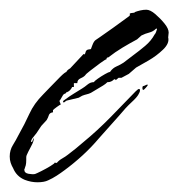

<svg xmlns="http://www.w3.org/2000/svg" viewBox="-38 -357 367 395"><path d="M61 14Q53 18 39 18Q26 18 13 13Q-4 6 -11 -11Q-14 -16 -16 -22Q-18 -28 -18 -35Q-18 -48 -11.5 -58.5Q-5 -69 0 -79Q13 -102 22.5 -123Q32 -144 51 -163Q54 -166 64.5 -177Q75 -188 85.5 -198.5Q96 -209 99 -209Q98 -210 101.5 -213Q105 -216 106 -216L134 -246L135 -245Q137 -245 138 -249.5Q139 -254 143 -255L149 -256L152 -264Q155 -272 158.5 -274.5Q162 -277 168 -281L195 -300L228 -324Q230 -326 229 -327.5Q228 -329 231 -330Q239 -331 239 -331Q239 -331 239 -332Q244 -334 250.5 -335.5Q257 -337 263 -337Q271 -337 281.5 -328Q292 -319 300.5 -308.5Q309 -298 309 -290L308 -280Q311 -268 297.5 -255Q284 -242 267.5 -232.5Q251 -223 242 -218L227 -205L212 -197H206L200 -192Q200 -194 197 -194Q191 -188 184 -188H183Q179 -184 174 -181Q169 -178 164 -175L149 -166Q145 -164 140.5 -163Q136 -162 131 -160L124 -156L99 -150L96 -148Q93 -145 92 -147Q91 -149 93.5 -150.5Q96 -152 97 -153Q105 -159 114 -164.5Q123 -170 131 -175Q136 -178 142 -183Q148 -188 155 -188Q156 -190 163 -195Q170 -200 178 -204.5Q186 -209 188 -209Q189 -209 189 -210Q194 -217 202 -220.5Q210 -224 216 -228L237 -244Q248 -252 260.5 -262.5Q273 -273 280 -286Q282 -288 283 -291Q284 -294 285 -297V-298H283Q277 -292 269 -290Q261 -288 253 -284L244 -276Q229 -268 214 -259Q199 -250 185 -239Q181 -239 181 -235Q179 -235 168 -227Q157 -219 147.5 -211.5Q138 -204 138 -203Q135 -199 128 -196Q121 -193 121 -186H114V-178H110V-177Q109 -175 106.5 -172Q104 -169 101 -168Q99 -166 99 -168Q98 -165 96 -164.5Q94 -164 92 -162L85 -150H84L87 -142Q86 -142 79 -137Q72 -132 72 -131H71V-126Q64 -125 62.5 -120Q61 -115 58 -110L47 -98L37 -83L29 -73Q28 -72 26.5 -68.5Q25 -65 27 -65H28L31 -73Q33 -69 26 -56Q19 -43 17 -38Q16 -36 16 -33Q16 -30 16 -28Q16 -21 15 -17L13 -11Q13 -10 12.5 -9.5Q12 -9 12 -8Q12 -1 20.5 0.5Q29 2 34 1Q37 0 47 -5Q57 -10 66 -15.5Q75 -21 75 -23L76 -22H79Q83 -27 90 -31Q97 -35 102 -39Q118 -51 134 -65Q162 -88 189.5 -116Q217 -144 241 -169Q246 -174 248 -174Q250 -174 250 -171Q250 -168 247 -163Q244 -157 232.5 -146.5Q221 -136 207 -119L166 -73Q150 -54 132 -37.5Q114 -21 95 -7Q87 -1 78.5 4.5Q70 10 61 14ZM257 -172Q255 -172 255 -176Q255 -180 257 -180Q258 -180 261 -181.5Q264 -183 265 -183Q266 -183 266 -182Q266 -181 262 -176.5Q258 -172 257 -172Z"/></svg>

Font: Cherish
Style: Regular
Weight: 400
Designer: Robert E. Leuschke
Foundry: Robert E. Leuschke
Version: Version 1.005